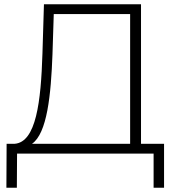

<svg xmlns="http://www.w3.org/2000/svg" viewBox="-20 -720 826 900"><path d="M10 160H59L60 0H700V160H749V-46H641V-700H186L179 -470C172 -242 149 -54 49 -46H11ZM130 -46C201 -95 219 -275 226 -466L232 -654H590V-46Z"/></svg>

Font: Chess Sans Light
Style: Regular
Weight: 300
Designer: Wolf Bōese
Foundry: Wolf Bōese
Version: Version 7.223;Glyphs 3.3 (3306)